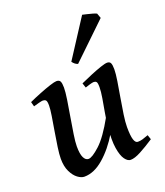

<svg xmlns="http://www.w3.org/2000/svg" viewBox="-127 -743 727 847"><g transform="rotate(-20 236.5 -319.5)"><path d="M455.1 -37.1Q418.9 -13.2 389.4 2.4Q359.9 18.1 340.8 18.1Q327.1 18.1 314.5 1Q301.8 -16.1 295.7 -54Q289.6 -91.8 295.9 -153.8Q298.8 -184.1 304.7 -217Q310.5 -250 315.7 -280Q320.8 -310.1 320.8 -330.6Q320.8 -351.1 316.4 -355.7Q312 -360.4 304.2 -360.4Q298.3 -360.4 285.6 -356.7Q272.9 -353 263.2 -349.6L255.9 -371.6Q281.2 -383.3 308.6 -394.5Q335.9 -405.8 357.7 -413.1Q379.4 -420.4 388.7 -420.4Q400.9 -420.4 405 -411.6Q409.2 -402.8 409.2 -382.3Q409.2 -362.8 403.8 -328.6Q398.4 -294.4 391.6 -255.4Q384.8 -216.3 379.6 -180.9Q374.5 -145.5 374.5 -123.5Q374.5 -82.5 380.4 -64.2Q386.2 -45.9 397.5 -45.9Q409.2 -45.9 420.2 -49.1Q431.2 -52.2 447.8 -58.6ZM303.2 -197.3 296.4 -121.1Q260.3 -60.5 214.8 -21.2Q169.4 18.1 123.5 18.1Q109.4 18.1 92.8 5.9Q76.2 -6.3 64.2 -31Q52.2 -55.7 52.2 -91.8Q52.2 -111.8 56.9 -145Q61.5 -178.2 67.9 -214.8Q74.2 -251.5 79.1 -282.7Q84 -314 84 -330.6Q84 -351.1 78.9 -355.7Q73.7 -360.4 65.4 -360.4Q60.1 -360.4 45.9 -356.7Q31.7 -353 20.5 -349.6L14.6 -371.6Q40 -383.3 68.4 -394.5Q96.7 -405.8 119.4 -413.1Q142.1 -420.4 150.9 -420.4Q164.1 -420.4 168.5 -411.6Q172.9 -402.8 172.9 -382.3Q172.9 -362.8 167.5 -327.1Q162.1 -291.5 155 -250.7Q147.9 -210 142.6 -174.3Q137.2 -138.7 137.2 -119.1Q137.2 -83 145.5 -66.2Q153.8 -49.3 167.5 -49.3Q184.6 -49.3 221.4 -82.8Q258.3 -116.2 303.2 -197.3ZM421.9 -638.7 430.2 -615.7 267.1 -459Q253.4 -462.9 242.2 -478L357.9 -656.7Q364.3 -655.3 377.7 -652.1Q391.1 -648.9 404.1 -645.3Q417 -641.6 421.9 -638.7Z"/></g></svg>

Font: Dai Banna SIL
Style: Italic
Weight: 400
Italic angle: -11°
Designer: Victor Gaultney
Foundry: SIL International
Version: Version 4.000